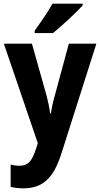

<svg xmlns="http://www.w3.org/2000/svg" viewBox="-20 -786 547 1046"><path d="M430 -756V-766H266C241 -721 202 -665 169 -619V-606H269C318 -646 397 -719 430 -756ZM1 -548 186 -6 177 22C155 89 136 117 86 117C69 117 52 114 38 111V232C58 237 80 240 107 240C216 240 273 181 315 49L505 -548H355L278 -263C268 -228 261 -195 257 -168H253C250 -197 242 -232 234 -264L154 -548Z"/></svg>

Font: Noto Sans Oriya Cond Bold
Style: Bold
Weight: 700
Width: 3
Designer: Amélie Bonet and Sol Matas
Foundry: Google LLC
Version: Version 2.006